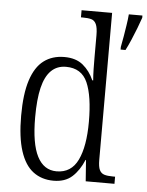

<svg xmlns="http://www.w3.org/2000/svg" viewBox="-54 -804 658 858"><g transform="rotate(5 275.0 -375.0)"><path d="M218 10Q165 10 127 -18.5Q89 -47 69 -108.5Q49 -170 49 -267Q49 -365 69 -426.5Q89 -488 127 -516.5Q165 -545 219 -545Q271 -545 302.5 -519Q334 -493 352 -452H356Q354 -476 353.5 -502.5Q353 -529 353 -555V-654Q353 -688 345.5 -704Q338 -720 323.5 -724Q309 -728 286 -728H277V-760H414V-101Q414 -70 421 -55.5Q428 -41 442.5 -36.5Q457 -32 481 -32H491V0H362L355 -95H353Q333 -47 301.5 -18.5Q270 10 218 10ZM228 -33Q294 -33 323.5 -94.5Q353 -156 353 -266Q353 -381 326.5 -441.5Q300 -502 230 -502Q190 -502 163.5 -476Q137 -450 124.5 -398Q112 -346 112 -265Q112 -147 141.5 -90Q171 -33 228 -33ZM466 -612Q471 -636 475 -661Q479 -686 483 -711Q487 -736 489 -760H550V-750Q543 -729 532.5 -702Q522 -675 510.5 -648Q499 -621 488 -600H466Z"/></g></svg>

Font: Noto Serif Khmer Condensed Light
Style: Regular
Weight: 300
Width: 3
Designer: Danh Hong and the Monotype Design Team
Foundry: Monotype Imaging Inc.
Version: Version 2.004